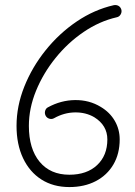

<svg xmlns="http://www.w3.org/2000/svg" viewBox="-20 -745 549 778"><path d="M261 13Q196 13 148 -17.5Q100 -48 73.5 -104Q47 -160 47 -235Q47 -315 78.5 -394Q110 -473 165 -541.5Q220 -610 291 -658Q362 -706 441 -724Q452 -726 460.5 -721Q469 -716 472 -705Q474 -695 468.5 -686Q463 -677 453 -675Q383 -659 319 -615.5Q255 -572 205 -510Q155 -448 126 -377Q97 -306 97 -235Q97 -142 140.5 -89.5Q184 -37 261 -37Q332 -37 373.5 -76Q415 -115 415 -180Q415 -237 362 -270Q328 -290 284 -289.5Q240 -289 199 -266Q190 -261 180 -264Q170 -267 165 -276Q160 -286 163 -296Q166 -306 174 -310Q227 -339 284.5 -339.5Q342 -340 388 -312Q425 -290 445 -255.5Q465 -221 465 -180Q465 -122 439.5 -78.5Q414 -35 368 -11Q322 13 261 13Z"/></svg>

Font: Zen Kurenaido
Style: ARC
Weight: 400
Designer: Yoshimichi Ohira
Foundry: Positype
Version: Version 1.001